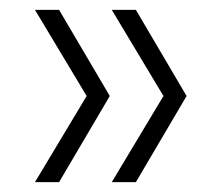

<svg xmlns="http://www.w3.org/2000/svg" viewBox="-20 -490 444 390"><path d="M100 -120H51L156 -295L51 -470H100L203 -295ZM256 -120H207L312 -295L207 -470H256L359 -295Z"/></svg>

Font: DM Sans 12pt ExtraLight
Style: Regular
Weight: 250
Version: Version 4.004;gftools[0.9.30]